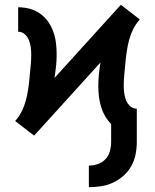

<svg xmlns="http://www.w3.org/2000/svg" viewBox="-20 -550 640 793"><path d="M347 223V134Q366 134 384.5 127.5Q403 121 416 107Q429 93 434 74Q439 55 439 36V-38Q424 -53 413.5 -71.5Q403 -90 397 -110.5Q391 -131 388.5 -152Q386 -173 386 -194Q386 -219 388.5 -243Q391 -267 395 -292L121 10L101 -5L43 -50L44 -52Q60 -70 70.5 -91.5Q81 -113 87 -136Q93 -159 96.5 -182.5Q100 -206 102 -229.5Q104 -253 106.5 -276.5Q109 -300 109 -324Q109 -339 107 -354.5Q105 -370 99.5 -384Q94 -398 82.5 -408.5Q71 -419 55 -419V-520Q79 -520 102 -514Q125 -508 144.5 -494.5Q164 -481 178 -461.5Q192 -442 200 -419.5Q208 -397 211 -373.5Q214 -350 214 -326Q214 -301 211.5 -277Q209 -253 205 -228L479 -530L499 -515L557 -470L556 -468Q540 -450 529.5 -428.5Q519 -407 513 -384Q507 -361 503.5 -337.5Q500 -314 498 -290.5Q496 -267 493.5 -243.5Q491 -220 491 -196Q491 -181 493 -165.5Q495 -150 500.5 -136Q506 -122 517.5 -111.5Q529 -101 545 -101V36Q545 62 540 87.5Q535 113 522.5 135.5Q510 158 490.5 175.5Q471 193 447.5 204Q424 215 398.5 219Q373 223 347 223Z"/></svg>

Font: Iosevka Extended
Style: Bold
Weight: 700
Width: 7
Monospace: yes
Designer: Belleve Invis
Foundry: Belleve Invis
Version: Version 32.5.0; ttfautohint (v1.8.4)